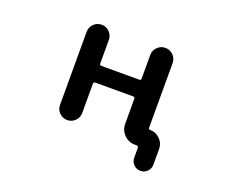

<svg xmlns="http://www.w3.org/2000/svg" viewBox="-106 -724 1212 1000"><g transform="rotate(20 500.0 -224.0)"><path d="M697.3 45.9V-8.8Q697.3 -18.6 687.5 -18.6H677.7Q642.6 -18.6 617.7 -43.5Q592.8 -68.4 592.8 -103.5V-242.2Q592.8 -252 583 -252H373Q363.3 -252 363.3 -242.2V-80.1Q363.3 -54.7 345.2 -36.6Q327.1 -18.6 301.8 -18.6Q276.4 -18.6 258.3 -36.6Q240.2 -54.7 240.2 -80.1V-485.4Q240.2 -510.7 258.3 -528.8Q276.4 -546.9 301.8 -546.9Q327.1 -546.9 345.2 -528.8Q363.3 -510.7 363.3 -485.4V-354.5Q363.3 -344.7 373 -344.7H583Q592.8 -344.7 592.8 -354.5V-485.4Q592.8 -510.7 610.8 -528.8Q628.9 -546.9 654.8 -546.9Q680.7 -546.9 698.7 -528.8Q716.8 -510.7 716.8 -485.4V-127.9Q716.8 -118.2 725.6 -118.2Q757.8 -118.2 780.8 -95.2Q803.7 -72.3 803.7 -40V45.9Q803.7 68.4 788.1 84Q772.5 99.6 750.5 99.6Q728.5 99.6 712.9 84Q697.3 68.4 697.3 45.9Z"/></g></svg>

Font: Rounded-X Mgen+ 2m medium
Style: Regular
Weight: 500
Designer: [Source Han Sans]
Ryoko NISHIZUKA  (kana & ideographs); Paul D. Hunt (Latin, Greek & Cyrillic); Wenlong ZHANG  (bopomofo
Version: Version 1.059.20150602